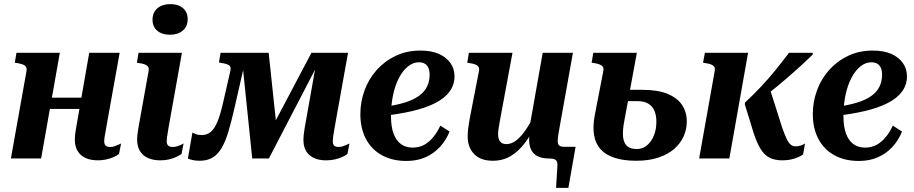

<svg xmlns="http://www.w3.org/2000/svg" viewBox="-20 -771 4446 934"><path d="M155 -241H443L453 -296H166ZM33 0H180L271 -514H60L52 -466L65 -464Q81 -461 91.5 -457Q102 -453 106.5 -445.5Q111 -438 109 -426ZM487 -84Q487 -92 489 -105.5Q491 -119 494.5 -136.5Q498 -154 501 -174L562 -514H414L355 -176Q352 -159 349.5 -144.5Q347 -130 345.5 -117Q344 -104 344 -92Q344 -59 357.5 -36.5Q371 -14 396 -2.5Q421 9 456 9Q478 9 497.5 4.5Q517 0 533 -7Q549 -14 559 -22L569 -73Q565 -71 556 -67Q547 -63 537 -59.5Q527 -56 516 -56Q501 -56 494 -62.5Q487 -69 487 -84Z M647 -93Q647 -104 648.5 -116Q650 -128 652.5 -144Q655 -160 659 -181L703 -426Q705 -439 700.5 -446Q696 -453 685 -457.5Q674 -462 657 -464L646 -466L654 -514H865L800 -151Q798 -135 795.5 -122.5Q793 -110 792 -100.5Q791 -91 791 -83Q791 -69 798.5 -62.5Q806 -56 820 -56Q830 -56 840.5 -59Q851 -62 859.5 -66Q868 -70 873 -73L863 -22Q853 -15 837.5 -7.5Q822 0 802 4.5Q782 9 759 9Q726 9 700.5 -2Q675 -13 661 -36Q647 -59 647 -93ZM722 -675Q722 -711 746 -731Q770 -751 809 -751Q847 -751 870 -731.5Q893 -712 893 -678Q893 -642 869 -622Q845 -602 806 -602Q768 -602 745 -621.5Q722 -641 722 -675Z M1287 -514H1154L1207 0H1288L1555 -514H1495L1297 -139L1327 -137ZM1063 -262Q1051 -211 1037.5 -178.5Q1024 -146 1006 -130Q988 -114 961 -114Q944 -114 933 -118.5Q922 -123 916 -126L894 0Q902 4 916.5 7.5Q931 11 951 11Q988 11 1013.5 -4Q1039 -19 1057.5 -50Q1076 -81 1090.5 -129Q1105 -177 1120 -243L1182 -514H1053L1045 -467L1055 -465Q1070 -463 1081.5 -459.5Q1093 -456 1098.5 -449Q1104 -442 1101 -428ZM1599 -84Q1599 -92 1600.5 -105.5Q1602 -119 1605.5 -136.5Q1609 -154 1612 -174L1673 -514H1527L1467 -176Q1464 -163 1462.5 -151.5Q1461 -140 1459.5 -130Q1458 -120 1457 -110.5Q1456 -101 1456 -92Q1456 -42 1485.5 -16.5Q1515 9 1567 9Q1590 9 1609 4.5Q1628 0 1644 -7Q1660 -14 1670 -22L1680 -73Q1676 -71 1667 -67Q1658 -63 1648 -59.5Q1638 -56 1627 -56Q1612 -56 1605.5 -62.5Q1599 -69 1599 -84Z M1957 12Q1889 12 1838.5 -15.5Q1788 -43 1760.5 -94.5Q1733 -146 1733 -216Q1733 -275 1753 -330.5Q1773 -386 1811.5 -429.5Q1850 -473 1904 -499Q1958 -525 2025 -525Q2079 -525 2115.5 -508.5Q2152 -492 2171.5 -464Q2191 -436 2191 -400Q2191 -358 2167 -325.5Q2143 -293 2097 -269.5Q2051 -246 1984.5 -230.5Q1918 -215 1833 -206L1840 -250Q1903 -258 1947 -271.5Q1991 -285 2018 -304.5Q2045 -324 2057.5 -350Q2070 -376 2070 -408Q2070 -426 2064.5 -439.5Q2059 -453 2047.5 -460.5Q2036 -468 2018 -468Q1989 -468 1964 -447.5Q1939 -427 1920.5 -391.5Q1902 -356 1892 -308.5Q1882 -261 1882 -206Q1882 -155 1894.5 -121Q1907 -87 1930.5 -70Q1954 -53 1987 -53Q2020 -53 2044.5 -67Q2069 -81 2088.5 -105Q2108 -129 2122 -160L2167 -131Q2149 -87 2119 -55Q2089 -23 2048.5 -5.5Q2008 12 1957 12Z M2412 -185Q2408 -164 2405.5 -147.5Q2403 -131 2403 -118Q2403 -104 2407 -93Q2411 -82 2420 -76Q2429 -70 2444 -70Q2467 -70 2490 -87Q2513 -104 2536.5 -138Q2560 -172 2584 -221L2599 -183Q2568 -122 2536 -79Q2504 -36 2465.5 -12.5Q2427 11 2377 11Q2318 11 2286.5 -21.5Q2255 -54 2255 -108Q2255 -126 2257.5 -146Q2260 -166 2265 -194L2310 -426Q2312 -439 2307.5 -446Q2303 -453 2292 -457.5Q2281 -462 2264 -464L2253 -466L2261 -514H2473ZM2651 0Q2603 0 2578.5 -22.5Q2554 -45 2554 -93Q2554 -100 2555 -107Q2556 -114 2557 -122.5Q2558 -131 2560 -140L2553 -136L2620 -514H2767L2702 -151Q2699 -135 2697 -122.5Q2695 -110 2694 -100.5Q2693 -91 2693 -84Q2693 -70 2700 -63.5Q2707 -57 2722 -57H2780L2745 143H2685L2691 45Q2693 27 2690 17.5Q2687 8 2678 4Q2669 0 2651 0Z M3075 11Q3014 11 2970.5 -3Q2927 -17 2902 -44.5Q2877 -72 2870 -113Q2863 -154 2873 -209L2915 -426Q2917 -438 2913 -445Q2909 -452 2899 -456.5Q2889 -461 2872 -464L2858 -466L2866 -514H3078L3017 -183Q3008 -136 3011 -105.5Q3014 -75 3030.5 -60.5Q3047 -46 3077 -46Q3106 -46 3127.5 -64Q3149 -82 3161 -112Q3173 -142 3173 -179Q3173 -210 3163.5 -232Q3154 -254 3134 -266.5Q3114 -279 3082 -279H2953L2965 -334H3105Q3181 -334 3228.5 -314Q3276 -294 3298.5 -259.5Q3321 -225 3321 -181Q3321 -142 3305.5 -107.5Q3290 -73 3259.5 -46.5Q3229 -20 3183 -4.5Q3137 11 3075 11Z M3785 -150 3723 -345 3665 -276Q3716 -314 3762.5 -352.5Q3809 -391 3852 -429.5Q3895 -468 3933 -505L3934 -514H3818Q3787 -473 3754 -432Q3721 -391 3683.5 -351Q3646 -311 3604 -272L3603 -264L3647 -121Q3662 -76 3680 -46.5Q3698 -17 3723.5 -4Q3749 9 3786 9Q3808 9 3827 5Q3846 1 3862 -6Q3878 -13 3887 -20L3896 -73Q3889 -68 3876.5 -63.5Q3864 -59 3850 -59Q3837 -59 3826.5 -67.5Q3816 -76 3806.5 -96Q3797 -116 3785 -150ZM3381 0H3528L3619 -514H3409L3400 -466L3411 -464Q3428 -462 3439 -457.5Q3450 -453 3454.5 -446Q3459 -439 3457 -427Z M4158 12Q4090 12 4039.5 -15.5Q3989 -43 3961.5 -94.5Q3934 -146 3934 -216Q3934 -275 3954 -330.5Q3974 -386 4012.5 -429.5Q4051 -473 4105 -499Q4159 -525 4226 -525Q4280 -525 4316.5 -508.5Q4353 -492 4372.5 -464Q4392 -436 4392 -400Q4392 -358 4368 -325.5Q4344 -293 4298 -269.5Q4252 -246 4185.5 -230.5Q4119 -215 4034 -206L4041 -250Q4104 -258 4148 -271.5Q4192 -285 4219 -304.5Q4246 -324 4258.5 -350Q4271 -376 4271 -408Q4271 -426 4265.5 -439.5Q4260 -453 4248.5 -460.5Q4237 -468 4219 -468Q4190 -468 4165 -447.5Q4140 -427 4121.5 -391.5Q4103 -356 4093 -308.5Q4083 -261 4083 -206Q4083 -155 4095.5 -121Q4108 -87 4131.5 -70Q4155 -53 4188 -53Q4221 -53 4245.5 -67Q4270 -81 4289.5 -105Q4309 -129 4323 -160L4368 -131Q4350 -87 4320 -55Q4290 -23 4249.5 -5.5Q4209 12 4158 12Z"/></svg>

Font: Roboto Serif 72pt SemiCondensed SemiBold
Style: Italic
Weight: 600
Width: 4
Italic angle: -10°
Designer: Greg Gazdowicz
Foundry: Commercial Type
Version: Version 1.008